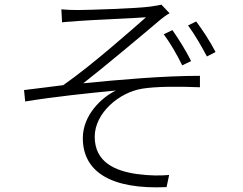

<svg xmlns="http://www.w3.org/2000/svg" viewBox="-20 -774 1040 823"><path d="M246 -678C262 -681 288 -681 315 -684C360 -688 561 -696 606 -700C542 -644 371 -492 251 -409C202 -402 136 -395 83 -388L88 -339C216 -360 362 -375 477 -386C416 -357 335 -281 335 -182C335 -37 457 39 694 28L705 -24C669 -21 627 -20 567 -28C476 -41 386 -77 386 -188C386 -289 490 -378 590 -394C647 -403 737 -404 837 -400V-449C683 -449 497 -433 337 -417C423 -484 594 -627 668 -690C679 -699 696 -712 707 -717L672 -754C660 -751 645 -749 626 -746C574 -738 356 -731 314 -731C287 -731 263 -732 243 -734ZM786 -665C815 -626 844 -575 867 -532L904 -551C880 -598 845 -650 821 -682ZM682 -627C711 -588 740 -537 761 -494L799 -512C776 -560 742 -612 719 -645Z"/></svg>

Font: Spoqa Han Sans Neo Light
Style: Regular
Weight: 300
Designer: [Spoqa Han Sans Neo] Dong-huui Kim  Younghwa Kang  Yujin Lee  [Noto Sans] Ryoko NISHIZUKA  (kana & ideographs); Paul D. 
Foundry: Spoqa (http://www.spoqa-han-sans.com)
Version: Version 1.000